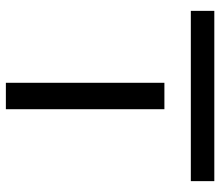

<svg xmlns="http://www.w3.org/2000/svg" viewBox="-68 -682 750 654"><g transform="rotate(90 307.0 -355.0)"><path d="M262 0V-540H352V0ZM17 -710H597V-630H17Z"/></g></svg>

Font: Raleway Medium Alt1
Style: Regular
Weight: 500
Designer: Matt McInerney, Pablo Impallari, Rodrigo Fuenzalida
Foundry: Matt McInerney, Pablo Impallari, Rodrigo Fuenzalida
Version: Version 3.000g; ttfautohint (v1.5) -l 8 -r 28 -G 28 -x 14 -D